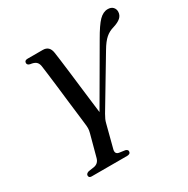

<svg xmlns="http://www.w3.org/2000/svg" viewBox="-162 -859 983 1003"><g transform="rotate(-30 329.5 -357.5)"><path d="M343.5 -16.5Q343.5 0 321.5 0H108.5Q92 0 92 -14.5Q92.5 -26 108.5 -31L142.5 -36Q170.5 -41 178.5 -69.5L213.5 -199.5Q218 -216 218 -227.8Q218 -239.5 216 -255Q214.5 -269.5 209.8 -307.8Q205 -346 199.2 -395.2Q193.5 -444.5 187.8 -493.5Q182 -542.5 177.2 -579.8Q172.5 -617 170.5 -630Q167.5 -647.5 157 -656.5Q146.5 -665.5 123 -668.5Q107 -672 107 -684.5Q107 -700 126 -700H217.5Q257.5 -700 264 -656.5Q266 -643.5 270.5 -609.5Q275 -575.5 280.5 -530Q286 -484.5 291.8 -435.8Q297.5 -387 303 -343.5Q308.5 -300 312 -270.5L502.5 -598.5Q540.5 -665 565.2 -690Q590 -715 617.5 -715Q637.5 -715 648.2 -704Q659 -693 659 -676.5Q658.5 -655 643 -641.2Q627.5 -627.5 598 -618.5Q570 -611 548.5 -592.5Q527 -574 503.5 -534L333 -249Q325 -235 320.2 -224.5Q315.5 -214 312.5 -201.5L277 -65Q271 -39.5 294.5 -35.5L330 -30.5Q343.5 -26 343.5 -16.5Z"/></g></svg>

Font: Fraunces 144pt Soft
Style: Italic
Weight: 400
Italic angle: -16°
Version: Version 1.000;[b76b70a41]